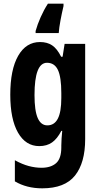

<svg xmlns="http://www.w3.org/2000/svg" viewBox="-20 -786 540 1046"><path d="M198 -557Q237 -557 264 -539Q291 -521 313 -477H321L332 -547H444V-28Q444 101 388.5 170.5Q333 240 210 240Q125 240 61 202V87Q101 109 136.5 118.5Q172 128 206 128Q257 128 285.5 103Q314 78 314 17V7Q314 -10 315.5 -32Q317 -54 319 -73H314Q292 -30 263.5 -10Q235 10 194 10Q120 10 78 -63.5Q36 -137 36 -270Q36 -407 79 -482Q122 -557 198 -557ZM236 -444Q168 -444 168 -268Q168 -183 185.5 -143Q203 -103 238 -103Q276 -103 295 -139.5Q314 -176 314 -252V-279Q314 -366 295.5 -405Q277 -444 236 -444ZM326 -753Q317 -715 309.5 -675Q302 -635 300 -606H174V-617Q184 -653 201.5 -692.5Q219 -732 241 -766H326Z"/></svg>

Font: Noto Sans Arabic ExtCond
Style: Bold
Weight: 700
Width: 2
Designer: Monotype Design Team, Nadine Chahine, Nizar Qandah and Khaled Hosny
Foundry: Monotype Imaging Inc.
Version: Version 2.012; ttfautohint (v1.8.4.7-5d5b)